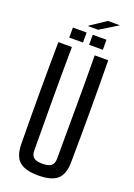

<svg xmlns="http://www.w3.org/2000/svg" viewBox="-189 -1095 818 1172"><g transform="rotate(20 220.0 -509.0)"><path d="M220 7Q134 7 96.5 -26.5Q59 -60 58 -137Q56 -304 56 -468.5Q56 -633 58 -800H146Q144 -633 144.5 -464.5Q145 -296 146 -129Q146 -97 163 -83Q180 -69 220 -69Q260 -69 277 -83Q294 -97 294 -129Q294 -296 295 -464.5Q296 -633 294 -800H382Q384 -633 384 -468.5Q384 -304 382 -137Q381 -60 343.5 -26.5Q306 7 220 7ZM240 -849V-914H329V-849ZM111 -849V-914H200V-849ZM196 -954V-957L298 -1025H373V-1023L260 -954Z"/></g></svg>

Font: Big Shoulders Text Medium
Style: Regular
Weight: 500
Designer: Patric King
Foundry: XO Type Co
Version: Version 1.000; ttfautohint (v1.8.2)